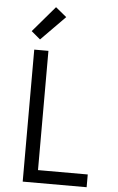

<svg xmlns="http://www.w3.org/2000/svg" viewBox="-63 -1023 652 1065"><g transform="rotate(5 262.5 -490.0)"><path d="M105 0V-735H184V-71H461V0ZM132 -794 82 -836 205 -980 266 -930Z"/></g></svg>

Font: Iosevka Pride
Style: Regular
Weight: 400
Monospace: yes
Designer: Belleve Invis
Foundry: Belleve Invis
Version: Version 30.3.1; ttfautohint (v1.8.4)